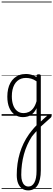

<svg xmlns="http://www.w3.org/2000/svg" viewBox="-20 -1438 662 2385"><path d="M457 100Q471 87 487 71.5Q503 56 520 40.5Q537 25 554 10.5Q571 -4 586 -15Q594 -21 602.5 -19Q611 -17 616 -9.5Q621 -2 620 7Q619 16 610 24Q596 36 579 51.5Q562 67 543 84Q524 101 505.5 117.5Q487 134 472 149ZM330 927Q286 927 254 904.5Q222 882 205 839.5Q188 797 188 736Q188 663 197.5 595.5Q207 528 226 464.5Q245 401 273.5 342Q302 283 341 228Q357 207 373 186.5Q389 166 405 148.5Q421 131 434 118V-94Q410 -45 380.5 -21.5Q351 2 321.5 9.5Q292 17 265 17Q209 17 165 -12Q121 -41 96 -98Q71 -155 71 -238Q71 -288 80.5 -331Q90 -374 109 -408.5Q128 -443 156 -467.5Q184 -492 220 -505.5Q256 -519 301 -519Q326 -519 347 -515Q368 -511 389.5 -503Q411 -495 434 -480V-496Q434 -506 440.5 -510.5Q447 -515 461 -515Q474 -515 480.5 -510.5Q487 -506 487 -496V678Q487 740 476.5 787Q466 834 446 865Q426 896 396.5 911.5Q367 927 330 927ZM334 879Q357 879 375 867Q393 855 406.5 831Q420 807 427 770.5Q434 734 434 685V191Q426 199 416.5 209.5Q407 220 397 232.5Q387 245 376 258Q344 307 319 362.5Q294 418 277.5 478.5Q261 539 252.5 603.5Q244 668 244 735Q244 780 254.5 812Q265 844 285 861.5Q305 879 334 879ZM274 -33Q306 -33 336.5 -46.5Q367 -60 392.5 -92.5Q418 -125 434 -181V-428Q399 -452 367 -461Q335 -470 302 -470Q270 -470 243 -460.5Q216 -451 194.5 -432Q173 -413 158 -385.5Q143 -358 135 -322Q127 -286 127 -242Q127 -180 143.5 -133Q160 -86 193 -59.5Q226 -33 274 -33ZM0 898H622V908H0ZM0 -20H622V0H0ZM0 -505H622V-500H0ZM0 -1418H622V-1408H0Z"/></svg>

Font: Playwrite FR Trad Guides
Style: Regular
Weight: 400
Designer: Veronika Burian, José Scaglione
Foundry: TypeTogether
Version: Version 1.003